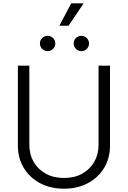

<svg xmlns="http://www.w3.org/2000/svg" viewBox="-20 -1122 768 1153"><path d="M364.3 11.2Q282.2 11.2 219.7 -22.5Q157.2 -56.2 122.3 -114.5Q87.4 -172.9 87.4 -247.1V-727.5H156.2V-252Q156.2 -194.8 182.1 -149.9Q208 -105 254.9 -79.1Q301.8 -53.2 364.3 -53.2Q427.2 -53.2 473.6 -79.1Q520 -105 545.9 -149.9Q571.8 -194.8 571.8 -252V-727.5H640.6V-247.1Q640.6 -172.9 605.7 -114.5Q570.8 -56.2 508.5 -22.5Q446.3 11.2 364.3 11.2ZM468.8 -814.9Q449.7 -814.9 436 -828.4Q422.4 -841.8 422.4 -861.3Q422.4 -880.4 436 -893.6Q449.7 -906.7 468.8 -906.7Q487.8 -906.7 501.2 -893.3Q514.6 -879.9 514.6 -860.8Q514.6 -841.8 501.2 -828.4Q487.8 -814.9 468.8 -814.9ZM266.1 -814.9Q247.1 -814.9 233.4 -828.4Q219.7 -841.8 219.7 -861.3Q219.7 -880.4 233.4 -893.6Q247.1 -906.7 266.1 -906.7Q285.2 -906.7 298.6 -893.3Q312 -879.9 312 -860.8Q312 -841.8 298.6 -828.4Q285.2 -814.9 266.1 -814.9ZM336.4 -967.3 407.7 -1102.1H482.4L391.6 -967.3Z"/></svg>

Font: Inter 17pt Light
Style: Regular
Weight: 300
Version: Version 4.001;git-66647c0bb